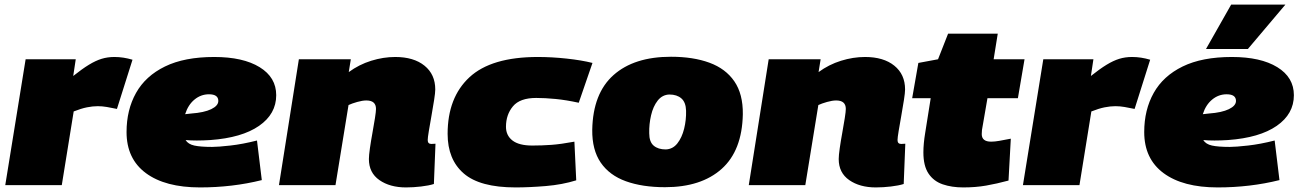

<svg xmlns="http://www.w3.org/2000/svg" viewBox="-20 -809 5682 839"><path d="M311 -550 300 -477Q339 -508 368.5 -526Q398 -544 424 -552Q450 -560 480 -560Q519 -560 559 -548L491 -333Q467 -338 447 -341.5Q427 -345 407 -345Q385 -345 360 -340Q335 -335 302 -322L250 0H3L92 -550Z M1124 -22Q1060 -6 992 2Q924 10 854 10Q702 10 617.5 -52.5Q533 -115 533 -232Q533 -329 574.5 -403Q616 -477 701 -518.5Q786 -560 916 -560Q1042 -560 1114.5 -515.5Q1187 -471 1187 -393Q1187 -311 1112 -259Q1037 -207 899 -197Q867 -195 840 -195Q813 -195 791 -197Q802 -179 829 -173Q856 -167 907 -167Q933 -167 986.5 -173Q1040 -179 1103 -195ZM893 -397Q858 -397 830 -374Q802 -351 789 -310Q796 -311 802.5 -311.5Q809 -312 816 -313Q872 -317 903 -332Q934 -347 934 -368Q934 -397 893 -397Z M1286 -550H1513L1504 -494Q1549 -527 1602 -543.5Q1655 -560 1707 -560Q1788 -560 1835 -522Q1882 -484 1882 -418Q1882 -404 1877 -372Q1872 -340 1865.5 -303.5Q1859 -267 1854 -237Q1849 -207 1849 -197Q1849 -180 1865 -180Q1874 -180 1883 -181L1876 -5Q1854 2 1820 6Q1786 10 1754 10Q1684 10 1638 -22Q1592 -54 1592 -114Q1592 -130 1596.5 -161.5Q1601 -193 1607.5 -228.5Q1614 -264 1618.5 -293Q1623 -322 1623 -333Q1623 -370 1581 -370Q1564 -370 1541 -363.5Q1518 -357 1503 -350L1446 0H1199Z M2233 10Q2077 10 2006.5 -51Q1936 -112 1936 -224Q1936 -383 2031.5 -471.5Q2127 -560 2330 -560Q2391 -560 2456 -553Q2521 -546 2569 -534L2509 -360Q2454 -372 2408 -376.5Q2362 -381 2323 -381Q2252 -381 2221.5 -344.5Q2191 -308 2191 -255Q2191 -217 2219.5 -195Q2248 -173 2306 -173Q2348 -173 2389.5 -176Q2431 -179 2490 -190L2498 -21Q2437 -2 2365 4Q2293 10 2233 10Z M2886 9Q2787 9 2715 -17Q2643 -43 2605 -98.5Q2567 -154 2568 -242Q2571 -401 2661 -481Q2751 -561 2912 -561Q3009 -561 3080 -535Q3151 -509 3189 -453.5Q3227 -398 3226 -310Q3223 -151 3133.5 -71Q3044 9 2886 9ZM2889 -156Q2920 -157 2940 -182.5Q2960 -208 2969.5 -246.5Q2979 -285 2978 -325Q2977 -362 2957.5 -379Q2938 -396 2905 -396Q2874 -395 2854 -369.5Q2834 -344 2825 -305Q2816 -266 2817 -227Q2817 -189 2836.5 -172.5Q2856 -156 2889 -156Z M3339 -550H3566L3557 -494Q3602 -527 3655 -543.5Q3708 -560 3760 -560Q3841 -560 3888 -522Q3935 -484 3935 -418Q3935 -404 3930 -372Q3925 -340 3918.5 -303.5Q3912 -267 3907 -237Q3902 -207 3902 -197Q3902 -180 3918 -180Q3927 -180 3936 -181L3929 -5Q3907 2 3873 6Q3839 10 3807 10Q3737 10 3691 -22Q3645 -54 3645 -114Q3645 -130 3649.5 -161.5Q3654 -193 3660.5 -228.5Q3667 -264 3671.5 -293Q3676 -322 3676 -333Q3676 -370 3634 -370Q3617 -370 3594 -363.5Q3571 -357 3556 -350L3499 0H3252Z M4397 -203 4387 -20Q4335 -6 4289 2Q4243 10 4189 10Q4139 10 4099.5 -3.5Q4060 -17 4037.5 -50.5Q4015 -84 4015 -143Q4015 -181 4023 -229L4047 -380H3966L3993 -534L4079 -550L4123 -662H4340L4322 -550H4457L4428 -380H4295L4271 -241Q4270 -232 4270 -223Q4270 -190 4311 -190Q4327 -190 4346.5 -193.5Q4366 -197 4397 -203Z M4758 -550 4747 -477Q4786 -508 4815.5 -526Q4845 -544 4871 -552Q4897 -560 4927 -560Q4966 -560 5006 -548L4938 -333Q4914 -338 4894 -341.5Q4874 -345 4854 -345Q4832 -345 4807 -340Q4782 -335 4749 -322L4697 0H4450L4539 -550Z M5571 -22Q5507 -6 5439 2Q5371 10 5301 10Q5149 10 5064.5 -52.5Q4980 -115 4980 -232Q4980 -329 5021.5 -403Q5063 -477 5148 -518.5Q5233 -560 5363 -560Q5489 -560 5561.5 -515.5Q5634 -471 5634 -393Q5634 -311 5559 -259Q5484 -207 5346 -197Q5314 -195 5287 -195Q5260 -195 5238 -197Q5249 -179 5276 -173Q5303 -167 5354 -167Q5380 -167 5433.5 -173Q5487 -179 5550 -195ZM5340 -397Q5305 -397 5277 -374Q5249 -351 5236 -310Q5243 -311 5249.5 -311.5Q5256 -312 5263 -313Q5319 -317 5350 -332Q5381 -347 5381 -368Q5381 -397 5340 -397ZM5250 -595 5360 -789H5597L5433 -595Z"/></svg>

Font: Georama Expanded Black
Style: Italic
Weight: 900
Width: 7
Italic angle: -9°
Designer: Jean-Baptiste Levee
Foundry: Production Type
Version: Version 1.000